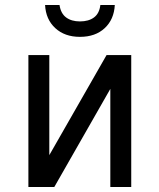

<svg xmlns="http://www.w3.org/2000/svg" viewBox="-20 -751 640 771"><path d="M94 0V-530H178V-128L408 -530H507V0H423V-394L198 0ZM301 -603Q240 -603 202 -638Q164 -673 161 -731H219Q224 -697 245.5 -681Q267 -665 301 -665Q336 -665 357.5 -681Q379 -697 383 -731H441Q438 -673 400.5 -638Q363 -603 301 -603Z"/></svg>

Font: Geist Mono
Style: Regular
Weight: 400
Monospace: yes
Designer: Basement.studio, Andrés Briganti, Mateo Zaragoza
Foundry: Basement.studio, Vercel, Andrés Briganti, Guido Ferreyra, Mateo Zaragoza
Version: Version 1.500; ttfautohint (v1.8.4.7-5d5b)